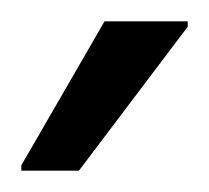

<svg xmlns="http://www.w3.org/2000/svg" viewBox="-20 -747 196 180"><path d="M0 -587V-592L78 -727H156V-722L54 -587Z"/></svg>

Font: Saira SemiCondensed
Style: Regular
Weight: 400
Width: 4
Designer: Hector Gatti with collaboration of the Omnibus-Type team
Foundry: Omnibus-Type
Version: Version 1.101